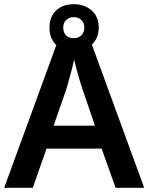

<svg xmlns="http://www.w3.org/2000/svg" viewBox="-20 -900 712 920"><path d="M534 0 467 -188H203L137 0H0L262 -717H409L671 0ZM374 -476Q370 -488 362 -514.5Q354 -541 346.5 -569Q339 -597 335 -615Q328 -581 317 -540.5Q306 -500 299 -476L237 -298H435ZM334 -655Q281 -655 249 -685Q217 -715 217 -768Q217 -820 249 -850Q281 -880 334 -880Q384 -880 418.5 -850.5Q453 -821 453 -769Q453 -715 418.5 -685Q384 -655 334 -655ZM334 -717Q356 -717 370 -731Q384 -745 384 -768Q384 -791 369.5 -804.5Q355 -818 334 -818Q312 -818 297.5 -804.5Q283 -791 283 -768Q283 -745 296 -731Q309 -717 334 -717Z"/></svg>

Font: Noto Sans Cherokee SemiBold
Style: Regular
Weight: 600
Designer: Monotype Design Team
Foundry: Monotype Imaging Inc.
Version: Version 2.001; ttfautohint (v1.8.4.7-5d5b)